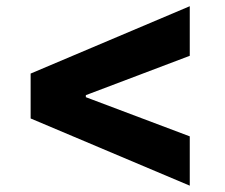

<svg xmlns="http://www.w3.org/2000/svg" viewBox="-20 -602 724 618"><path d="M78.6 -220.7V-365.2L590.8 -582V-422.4L251.5 -293.9L256.3 -302.2V-283.2L251.5 -291L590.8 -163.1V-4.4Z"/></svg>

Font: Inter 16pt ExtraBold
Style: Regular
Weight: 800
Version: Version 4.001;git-66647c0bb